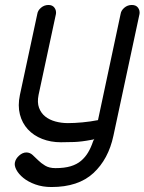

<svg xmlns="http://www.w3.org/2000/svg" viewBox="-20 -573 581 772"><path d="M436 -27Q416 67 355.5 123Q295 179 187 179Q151 179 122 168.5Q93 158 74 142.5Q55 127 46 110Q37 93 40 80Q43 65 57 52.5Q71 40 86 40Q100 40 111 50L133 71Q145 83 161.5 93Q178 103 203 103Q239 103 264 95.5Q289 88 306 73.5Q323 59 334.5 39.5Q346 20 354 -4Q355 -6 356.5 -9.5Q358 -13 360 -15Q357 -13 355 -12L349 -11Q308 -3 278 -2Q248 -1 225 -1Q184 -1 149.5 -14.5Q115 -28 92 -53Q69 -78 60 -113Q51 -148 60 -191L130 -517Q132 -531 145 -542Q158 -553 175 -553Q191 -553 199 -542Q207 -531 205 -517L135 -191Q129 -161 137 -139.5Q145 -118 162 -104.5Q179 -91 203 -84.5Q227 -78 253 -78Q279 -78 311.5 -81Q344 -84 374 -90L465 -517Q467 -531 480 -542Q493 -553 510 -553Q527 -553 535 -542Q543 -531 541 -517Z"/></svg>

Font: VDS Compensated
Style: Light Italic
Weight: 300
Italic angle: -12°
Designer: artmaker
Foundry: artmaker
Version: Version 1.000 2012 initial release